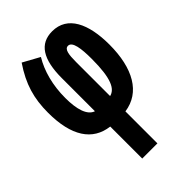

<svg xmlns="http://www.w3.org/2000/svg" viewBox="-232 -654 993 993"><g transform="rotate(-45 265.0 -157.5)"><path d="M205 6V240H316V6C438 -11 502 -123 502 -297C502 -449 453 -555 341 -555C249 -555 205 -486 205 -348V-106C163 -120 145 -179 145 -263C145 -355 167 -438 206 -502L115 -552C51 -458 28 -376 28 -272C28 -101 90 -8 205 6ZM316 -106V-354C316 -410 321 -444 346 -444C377 -444 385 -385 385 -309C385 -165 358 -116 316 -106Z"/></g></svg>

Font: Noto Sans Mono Condensed ExtraBold
Style: Regular
Weight: 800
Width: 3
Designer: Monotype Design Team
Foundry: Monotype Imaging Inc.
Version: Version 2.014